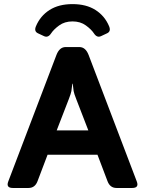

<svg xmlns="http://www.w3.org/2000/svg" viewBox="-20 -934 721 954"><path d="M158.7 -803.7Q180.2 -855 226.1 -884.3Q272 -913.6 340.3 -913.6Q408.7 -913.6 454.6 -884.3Q500.5 -855 522 -803.7Q532.7 -778.3 512.2 -768.6L481.9 -754.4Q461.9 -745.1 446.8 -768.1Q434.1 -787.6 406.7 -807.6Q379.4 -827.6 340.3 -827.6Q301.3 -827.6 273.9 -807.6Q246.6 -787.6 233.9 -768.1Q218.8 -745.1 198.7 -754.4L168.5 -768.6Q147.9 -778.3 158.7 -803.7ZM43.9 0Q8.8 0 21 -32.2L260.3 -660.6Q275.4 -700.2 306.2 -700.2H374.5Q405.3 -700.2 420.4 -660.6L659.7 -32.2Q671.9 0 636.7 0H559.1Q526.9 0 514.2 -33.7L464.4 -165H216.3L166.5 -33.7Q153.8 0 121.6 0ZM261.7 -286.1H418.9L358.9 -441.4Q348.1 -468.8 345.9 -481.2Q343.8 -493.7 341.3 -518.1H339.4Q336.9 -493.7 334.7 -481.2Q332.5 -468.8 321.8 -441.4Z"/></svg>

Font: Istok Web
Style: Bold
Weight: 700
Designer: Andrey V. Panov
Foundry: Andrey V. Panov
Version: Version 1.0.2g